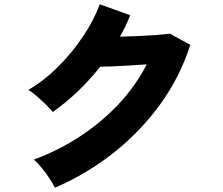

<svg xmlns="http://www.w3.org/2000/svg" viewBox="-20 -826 1040 895"><path d="M236 49Q226 29 209.5 4Q193 -21 174 -44Q155 -67 138 -82Q256 -126 356.5 -192.5Q457 -259 535.5 -343.5Q614 -428 664 -526Q623 -523 580.5 -520.5Q538 -518 503 -516.5Q468 -515 447 -515Q399 -454 343 -400.5Q287 -347 226 -304Q214 -319 194.5 -338Q175 -357 153.5 -376Q132 -395 112 -407Q185 -449 250.5 -514.5Q316 -580 367 -656Q418 -732 445 -806L587 -755Q577 -730 565 -704.5Q553 -679 539 -655Q581 -656 626 -658Q671 -660 710.5 -663Q750 -666 772 -669L867 -617Q820 -469 728 -341.5Q636 -214 510.5 -114.5Q385 -15 236 49Z"/></svg>

Font: Zen Kaku Gothic New Black
Style: Regular
Weight: 900
Designer: Yoshimichi Ohira
Foundry: Positype
Version: Version 1.001